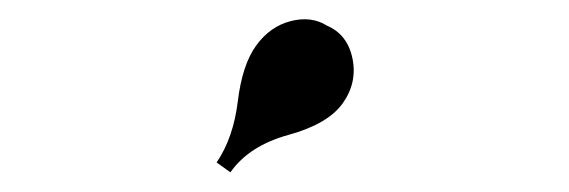

<svg xmlns="http://www.w3.org/2000/svg" viewBox="-20 -676 578 195"><path d="M200 -511Q217 -536 221.5 -573Q226 -610 240 -629.5Q254 -649 275 -654.5Q296 -660 312 -650Q333 -641 338 -616.5Q343 -592 328 -571Q313 -550 273 -539Q233 -528 214 -501Z"/></svg>

Font: Rozha One
Style: Regular
Weight: 400
Designer: Tim Donaldson, Indian Type Foundry
Foundry: Indian Type Foundry
Version: Version 1.301;PS 1.0;hotconv 1.0.78;makeotf.lib2.5.61930; tt